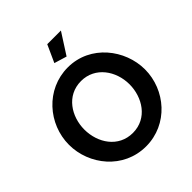

<svg xmlns="http://www.w3.org/2000/svg" viewBox="-243 -1076 1242 1242"><g transform="rotate(-45 378.0 -455.0)"><path d="M424 -770 517 -915H392L338 -796ZM31 -355C31 -173 170 5 377 5C578 5 724 -165 724 -353C724 -532 586 -715 380 -715C179 -715 31 -544 31 -355ZM378 -117C247 -117 171 -232 171 -355C171 -472 244 -592 378 -592C506 -592 585 -478 585 -355C585 -238 512 -117 378 -117Z"/></g></svg>

Font: FIGSv2-sans-serif
Style: Bold
Weight: 700
Designer: Matt McInerney, Pablo Impallari, Rodrigo Fuenzalida,Mirko Velimirovic
Foundry: Matt McInerney, Pablo Impallari, Rodrigo Fuenzalida
Version: Version 4.021;hotconv 1.0.109;makeotfexe 2.5.65596